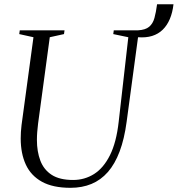

<svg xmlns="http://www.w3.org/2000/svg" viewBox="-20 -888 850 918"><path d="M317 10Q233 10 180.5 -19Q128 -48 103.5 -101Q79 -154 79 -226Q79 -241.5 80 -257.5Q81 -273.5 83 -290L140 -710L72 -725L74.5 -743H288.5L286 -725L218 -710L162 -296.5Q159.5 -276.5 158 -257Q156.5 -237.5 156.5 -219Q156.5 -163 173 -119.8Q189.5 -76.5 227.2 -52Q265 -27.5 329.5 -27.5Q384.5 -27.5 429.8 -56Q475 -84.5 505.8 -146Q536.5 -207.5 547.5 -306L593.5 -710L521.5 -725L524 -743H639.5Q675.5 -745 693.2 -760Q711 -775 718.5 -802.2Q726 -829.5 731 -867.5H809.5Q805 -828 792 -797.2Q779 -766.5 758 -746Q737 -725.5 707.5 -716.2Q678 -707 640 -710L585.5 -306Q574.5 -223.5 552 -163.8Q529.5 -104 495.8 -65.5Q462 -27 417.2 -8.5Q372.5 10 317 10Z"/></svg>

Font: Merriweather 144pt Light
Style: Italic
Weight: 300
Italic angle: -7.8°
Version: Version 2.101